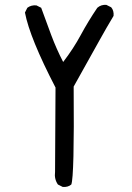

<svg xmlns="http://www.w3.org/2000/svg" viewBox="-20 -772 540 785"><path d="M236.3 -7.8 216.8 -17.6Q201.2 -40 205.1 -69.3L207 -414.1Q101.6 -617.2 82 -720.7L91.8 -740.2Q107.4 -752 128.9 -750L148.4 -740.2Q168 -685.5 189.5 -628.4Q210.9 -571.3 238.3 -518.6Q280.3 -573.2 310.5 -629.4Q340.8 -685.5 377.9 -740.2Q393.6 -753.9 415 -752L434.6 -742.2Q446.3 -728.5 444.3 -707Q415 -658.2 387.7 -608.9Q360.4 -559.6 281.2 -418Q284.2 -49.8 271.5 -17.6Q257.8 -5.9 236.3 -7.8Z"/></svg>

Font: JasonHandwriting4
Style: Regular
Weight: 400
Version: Version 1.01.21